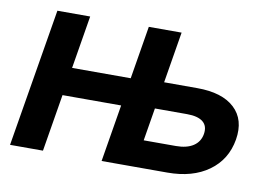

<svg xmlns="http://www.w3.org/2000/svg" viewBox="-62 -618 1011 715"><g transform="rotate(10 444.0 -261.0)"><path d="M443.8 0 460.9 -103H623Q664.1 -103 688.7 -119.1Q713.4 -135.3 718.3 -165.5Q723.1 -195.8 703.9 -211.4Q684.6 -227.1 643.6 -227.1H477.1L494.1 -329.1H664.1Q758.8 -329.1 805.4 -285.6Q852.1 -242.2 839.4 -165.5Q826.2 -87.9 765.1 -43.9Q704.1 0 609.4 0ZM14.2 0 101.1 -522.5H225.1L138.7 0ZM141.1 -216.3 158.7 -322.3H446.3L429.2 -216.3ZM360.4 0 446.8 -522.5H570.8L484.4 0Z"/></g></svg>

Font: Inter 28pt SemiBold
Style: Italic
Weight: 600
Italic angle: -9.3988°
Designer: Rasmus Andersson
Foundry: rsms
Version: Version 4.001;git-66647c0bb